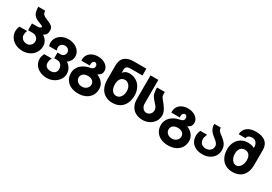

<svg xmlns="http://www.w3.org/2000/svg" viewBox="42 -1954 4716 3328"><g transform="rotate(30 2400.0 -289.5)"><path d="M25 -221.5Q25 -245 29.2 -265.2Q33.5 -285.5 48 -321H201Q182 -271 182 -234Q182 -201 199.5 -176Q217 -151 245.2 -137.5Q273.5 -124 303.5 -124Q335.5 -124 361.2 -139.2Q387 -154.5 401.5 -180.2Q416 -206 416 -236Q416 -266 400.8 -290Q385.5 -314 360.5 -327.8Q335.5 -341.5 307.5 -341.5H209V-477H314.5Q343.5 -477 365.2 -486Q387 -495 387 -510Q387 -521.5 373.8 -528.8Q360.5 -536 327 -548L297.5 -559Q242 -580 212.2 -610Q182.5 -640 171 -681.2Q159.5 -722.5 159.5 -783.5H295Q299 -751 304.8 -734.8Q310.5 -718.5 331 -702Q351.5 -685.5 397 -667Q454.5 -643.5 484.5 -625.8Q514.5 -608 528.8 -584.2Q543 -560.5 543 -523.5Q543 -477.5 524.8 -449Q506.5 -420.5 469.5 -406.5Q518 -378.5 546.5 -332.5Q575 -286.5 575 -234Q575 -162 540 -104.5Q505 -47 443 -14.2Q381 18.5 303.5 18.5Q224.5 18.5 161 -12.5Q97.5 -43.5 61.2 -98.2Q25 -153 25 -221.5Z M629.5 -14Q629.5 -42 635 -62.2Q640.5 -82.5 657 -122H811Q783 -78 783 -24Q783 27.5 815.5 52.8Q848 78 900 78Q930.5 78 956.2 67Q982 56 997.8 33.2Q1013.5 10.5 1013.5 -23Q1013.5 -58 999.5 -86.5Q985.5 -115 962.2 -131Q939 -147 912.5 -147H844.5V-261.5H912.5Q933.5 -261.5 952.2 -272.8Q971 -284 982.2 -303.5Q993.5 -323 993.5 -346Q993.5 -369 981.5 -388.5Q969.5 -408 948.2 -419.5Q927 -431 900.5 -431Q873.5 -431 851.5 -420.2Q829.5 -409.5 817 -389.8Q804.5 -370 804.5 -344.5Q804.5 -333 806.5 -316Q808.5 -299 814.5 -284.5H665Q656 -309 653.8 -317.2Q651.5 -325.5 651.5 -343Q651.5 -405 683.5 -453.8Q715.5 -502.5 772.2 -530Q829 -557.5 900.5 -557.5Q968.5 -557.5 1024.8 -530.8Q1081 -504 1113.8 -457.5Q1146.5 -411 1146.5 -354.5Q1146.5 -305.5 1122.2 -266.2Q1098 -227 1062.5 -206Q1091.5 -190.5 1116 -163.2Q1140.5 -136 1155.2 -99.5Q1170 -63 1170 -21Q1170 41.5 1133 95.8Q1096 150 1034 182.2Q972 214.5 900.5 214.5Q823 214.5 761.2 185.2Q699.5 156 664.5 103.8Q629.5 51.5 629.5 -14Z M1222.5 -72Q1222.5 -133 1253.2 -184Q1284 -235 1340 -269.5Q1396 -304 1470.5 -316.5Q1540 -329.5 1540 -385Q1540 -410 1526.2 -426.5Q1512.5 -443 1492.5 -443Q1470.5 -443 1455.2 -422.8Q1440 -402.5 1440 -372Q1440 -360 1443 -347H1274Q1272.5 -360 1272.5 -372.5Q1272.5 -425 1300.5 -466.5Q1328.5 -508 1378.2 -531.2Q1428 -554.5 1490.5 -554.5Q1551.5 -554.5 1601.5 -533.2Q1651.5 -512 1680.5 -474.5Q1709.5 -437 1709.5 -391Q1709.5 -363.5 1702 -344.5Q1694.5 -325.5 1677.8 -310.2Q1661 -295 1631 -278Q1673 -262 1708.5 -234Q1744 -206 1765.8 -164.8Q1787.5 -123.5 1787.5 -72Q1787.5 2 1752.2 58Q1717 114 1652.8 144.8Q1588.5 175.5 1504.5 175.5Q1420 175.5 1356.2 145Q1292.5 114.5 1257.5 58.2Q1222.5 2 1222.5 -72ZM1633 -70.5Q1633 -119 1598.2 -147.2Q1563.5 -175.5 1504.5 -175.5Q1465 -175.5 1436.2 -162.2Q1407.5 -149 1392.2 -125.2Q1377 -101.5 1377 -70.5Q1377 -39.5 1393.5 -14.2Q1410 11 1439.5 25.5Q1469 40 1505.5 40Q1539.5 40 1569 24.8Q1598.5 9.5 1615.8 -16Q1633 -41.5 1633 -70.5Z M1825.5 -285.5V-564.5Q1825.5 -679.5 1887 -734.8Q1948.5 -790 2073 -790H2318.5V-653.5H2078Q2029 -653.5 2006.2 -634.5Q1983.5 -615.5 1983.5 -575V-512.5Q2025.5 -573.5 2108 -573.5Q2148 -573.5 2180.8 -564.5Q2213.5 -555.5 2245.5 -536.5Q2305.5 -500.5 2340 -433.2Q2374.5 -366 2374.5 -285.5Q2374.5 -192 2341.5 -123.2Q2308.5 -54.5 2246.8 -17.8Q2185 19 2100 19Q2016 19 1954 -18Q1892 -55 1858.8 -123.8Q1825.5 -192.5 1825.5 -285.5ZM2220 -280.5Q2220 -325 2204 -360.8Q2188 -396.5 2160.2 -416.8Q2132.5 -437 2100 -437Q2043 -437 2011.8 -395.8Q1980.5 -354.5 1980.5 -280.5Q1980.5 -232 1995.2 -195.2Q2010 -158.5 2037.2 -138.5Q2064.5 -118.5 2100 -118.5Q2133.5 -118.5 2161 -138.8Q2188.5 -159 2204.2 -195.8Q2220 -232.5 2220 -280.5Z M2560.5 -18.5Q2502.5 -49 2470.5 -110.2Q2438.5 -171.5 2438.5 -251.5V-725H2594.5V-256Q2594.5 -234.5 2597.2 -219.2Q2600 -204 2608 -188.5Q2622.5 -159.5 2646 -142.2Q2669.5 -125 2699 -125Q2726 -125 2749.8 -139Q2773.5 -153 2788 -177.8Q2802.5 -202.5 2802.5 -232.5Q2802.5 -256.5 2794 -276.8Q2785.5 -297 2771.8 -314Q2758 -331 2732.5 -359L2705.5 -389Q2684 -414 2671 -436.2Q2658 -458.5 2649.8 -497.5Q2641.5 -536.5 2641.5 -599.5H2797V-581Q2797 -549 2798.5 -533.8Q2800 -518.5 2807.2 -504Q2814.5 -489.5 2831 -470.5Q2857.5 -441.5 2879 -410.5Q2882 -406 2889 -397Q2909 -370 2923.8 -346.2Q2938.5 -322.5 2950.5 -290.2Q2962.5 -258 2962.5 -224Q2962.5 -158 2927.8 -103.2Q2893 -48.5 2832.5 -17Q2772 14.5 2699 14.5Q2624 14.5 2560.5 -18.5Z M3022.5 -72Q3022.5 -133 3053.2 -184Q3084 -235 3140 -269.5Q3196 -304 3270.5 -316.5Q3340 -329.5 3340 -385Q3340 -410 3326.2 -426.5Q3312.5 -443 3292.5 -443Q3270.5 -443 3255.2 -422.8Q3240 -402.5 3240 -372Q3240 -360 3243 -347H3074Q3072.5 -360 3072.5 -372.5Q3072.5 -425 3100.5 -466.5Q3128.5 -508 3178.2 -531.2Q3228 -554.5 3290.5 -554.5Q3351.5 -554.5 3401.5 -533.2Q3451.5 -512 3480.5 -474.5Q3509.5 -437 3509.5 -391Q3509.5 -363.5 3502 -344.5Q3494.5 -325.5 3477.8 -310.2Q3461 -295 3431 -278Q3473 -262 3508.5 -234Q3544 -206 3565.8 -164.8Q3587.5 -123.5 3587.5 -72Q3587.5 2 3552.2 58Q3517 114 3452.8 144.8Q3388.5 175.5 3304.5 175.5Q3220 175.5 3156.2 145Q3092.5 114.5 3057.5 58.2Q3022.5 2 3022.5 -72ZM3433 -70.5Q3433 -119 3398.2 -147.2Q3363.5 -175.5 3304.5 -175.5Q3265 -175.5 3236.2 -162.2Q3207.5 -149 3192.2 -125.2Q3177 -101.5 3177 -70.5Q3177 -39.5 3193.5 -14.2Q3210 11 3239.5 25.5Q3269 40 3305.5 40Q3339.5 40 3369 24.8Q3398.5 9.5 3415.8 -16Q3433 -41.5 3433 -70.5Z M3642 -215Q3642 -244.5 3649.2 -274.2Q3656.5 -304 3668.5 -324H3801.5Q3786.5 -285 3780.8 -264.2Q3775 -243.5 3775 -224.5Q3775 -188 3790.5 -160.8Q3806 -133.5 3834.2 -118.5Q3862.5 -103.5 3900 -103.5Q3935.5 -103.5 3964.2 -118.2Q3993 -133 4009 -159.2Q4025 -185.5 4025 -218Q4025 -241 4015.8 -260Q4006.5 -279 3985.5 -299.8Q3964.5 -320.5 3925.5 -350.5Q3891 -377 3867.5 -403.5Q3844 -430 3829.8 -466.2Q3815.5 -502.5 3815.5 -550H3946Q3946 -519 3957.8 -499Q3969.5 -479 4001.5 -453.5L4032 -429.5Q4058 -409.5 4072 -397.5Q4086 -385.5 4105.5 -365Q4159.5 -308 4159.5 -218.5Q4159.5 -153 4125.8 -100.5Q4092 -48 4032.8 -18.2Q3973.5 11.5 3900 11.5Q3821.5 11.5 3763.2 -16Q3705 -43.5 3673.5 -94.8Q3642 -146 3642 -215Z M4228.5 -285.5Q4228.5 -365 4261.2 -427.8Q4294 -490.5 4352.5 -525.8Q4411 -561 4485.5 -561Q4563.5 -561 4618.5 -530.5V-550Q4618.5 -585.5 4604.5 -613.5Q4590.5 -641.5 4566.5 -657.2Q4542.5 -673 4513.5 -673Q4468 -673 4439 -655.5Q4410 -638 4410 -606H4272.5Q4272.5 -658 4300.2 -701Q4328 -744 4382 -769.2Q4436 -794.5 4512.5 -794.5Q4639.5 -794.5 4705.5 -739.2Q4771.5 -684 4771.5 -577.5V-285.5Q4771.5 -182 4737.5 -114.8Q4703.5 -47.5 4643 -15.8Q4582.5 16 4500.5 16Q4420.5 16 4359 -19Q4297.5 -54 4263 -122Q4228.5 -190 4228.5 -285.5ZM4620 -280.5Q4620 -352 4589 -390.2Q4558 -428.5 4499.5 -428.5Q4464 -428.5 4437.5 -410.8Q4411 -393 4396.8 -359.5Q4382.5 -326 4382.5 -280.5Q4382.5 -235 4398.2 -196.8Q4414 -158.5 4441 -136.5Q4468 -114.5 4500.5 -114.5Q4533.5 -114.5 4560.8 -136.8Q4588 -159 4604 -197Q4620 -235 4620 -280.5Z"/></g></svg>

Font: JuliaMono Black
Style: Regular
Weight: 900
Monospace: yes
Designer: cormullion
Foundry: corm
Version: Version 0.054; ttfautohint (v1.8.4)